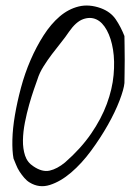

<svg xmlns="http://www.w3.org/2000/svg" viewBox="-20 -595 497 682"><path d="M28 -32Q23 -59 24 -99Q25 -139 33 -186Q41 -233 54.5 -283.5Q68 -334 88.5 -381.5Q109 -429 135 -469.5Q161 -510 192 -536.5Q223 -563 259.5 -572Q296 -581 338 -566Q373 -553 391 -526.5Q409 -500 422 -467Q422 -458 422.5 -434Q423 -410 423 -383Q423 -356 422.5 -332.5Q422 -309 422 -300Q420 -278 404.5 -237.5Q389 -197 363 -151Q337 -105 303.5 -59.5Q270 -14 232.5 18Q195 50 157 62Q119 74 85 53Q75 47 66 36.5Q57 26 49.5 14.5Q42 3 37 -10Q32 -23 28 -32ZM211 -18Q267 -67 303.5 -120Q340 -173 359.5 -226Q379 -279 383.5 -328.5Q388 -378 381.5 -418.5Q375 -459 359.5 -487.5Q344 -516 322.5 -526Q301 -536 275.5 -527Q250 -518 225 -482Q213 -464 196.5 -443.5Q180 -423 164.5 -402.5Q149 -382 134.5 -359Q120 -336 113 -313Q109 -302 100.5 -277.5Q92 -253 83.5 -223Q75 -193 68.5 -160Q62 -127 61.5 -97Q61 -67 69 -42.5Q77 -18 99 -4Q130 17 156.5 11Q183 5 211 -18Z"/></svg>

Font: Liu Jian Mao Cao
Style: Regular
Weight: 400
Designer: ZhongQi
Foundry: ZhongQi
Version: Version 1.001